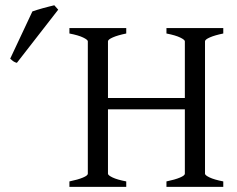

<svg xmlns="http://www.w3.org/2000/svg" viewBox="-20 -724 919 744"><path d="M249 0V-21Q282.2 -27.8 301.3 -35.9Q320.3 -43.9 320.3 -50.8V-564Q320.3 -569.8 302.2 -578.6Q284.2 -587.4 249 -594.2V-615.2H469.2V-594.2Q436 -587.4 417.2 -579.1Q398.4 -570.8 398.4 -564V-344.2H696.3V-564Q696.3 -569.8 678.2 -578.6Q660.2 -587.4 625 -594.2V-615.2H845.2V-594.2Q812 -587.4 793.2 -579.1Q774.4 -570.8 774.4 -564V-50.8Q774.4 -44.9 792.2 -36.4Q810.1 -27.8 845.2 -21V0H625V-21Q658.2 -27.8 677.2 -35.9Q696.3 -43.9 696.3 -50.8V-300.3H398.4V-50.8Q398.4 -44.9 416 -36.4Q433.6 -27.8 469.2 -21V0ZM45.4 -480.5Q41.5 -481.4 38.6 -482.7Q35.6 -483.9 32.7 -485.8Q29.8 -487.8 26.9 -490.2Q23.9 -492.7 19.5 -496.6L105.5 -679.7Q113.3 -682.6 124 -685.8Q134.8 -689 146.5 -692.4Q158.2 -695.8 169.7 -698.5Q181.2 -701.2 190.4 -703.6L205.6 -686.5Z"/></svg>

Font: Noto Serif Devanagari
Style: Bold
Weight: 700
Designer: Monotype Design Team
Foundry: Monotype Imaging Inc.
Version: Version 1.01